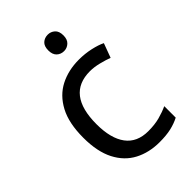

<svg xmlns="http://www.w3.org/2000/svg" viewBox="-222 -826 924 924"><g transform="rotate(-45 240.0 -363.5)"><path d="M300 10Q229 10 173.5 -19Q118 -48 86.5 -109Q55 -170 55 -265Q55 -364 88 -426Q121 -488 177.5 -517Q234 -546 306 -546Q347 -546 385 -537.5Q423 -529 447 -517L420 -444Q396 -453 364 -461Q332 -469 304 -469Q146 -469 146 -266Q146 -169 184.5 -117.5Q223 -66 299 -66Q343 -66 376.5 -75Q410 -84 438 -97V-19Q411 -5 378.5 2.5Q346 10 300 10ZM285 -737Q305 -737 320.5 -723.5Q336 -710 336 -681Q336 -653 320.5 -639Q305 -625 285 -625Q263 -625 248 -639Q233 -653 233 -681Q233 -710 248 -723.5Q263 -737 285 -737Z"/></g></svg>

Font: Noto Sans Medefaidrin
Style: Regular
Weight: 400
Designer: Dalton Maag Ltd
Foundry: Dalton Maag Ltd
Version: Version 1.002; ttfautohint (v1.8.4.7-5d5b)